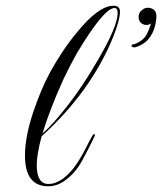

<svg xmlns="http://www.w3.org/2000/svg" viewBox="-20 -641 565 669"><path d="M148 8Q67 8 67 -99Q67 -163 95 -248Q108 -287 123 -323Q138 -359 155 -390Q176 -428 199 -462.5Q222 -497 248 -528Q323 -621 376 -621Q398 -621 398 -600Q398 -572 375 -514Q298 -323 125 -166Q108 -103 108 -65Q108 0 149 0Q163 0 176 -5.5Q189 -11 199 -18Q226 -39 245 -67Q264 -95 278 -123Q292 -151 303 -170Q306 -175 309 -173.5Q312 -172 310 -167Q290 -125 266 -81Q242 -37 205 -11Q178 8 148 8ZM128 -176Q148 -193 170 -218Q192 -243 217 -275Q242 -307 268 -346Q294 -385 320 -430Q390 -549 390 -596Q390 -613 379 -613Q342 -613 247 -454Q222 -409 202 -367Q178 -314 159.5 -266.5Q141 -219 128 -176ZM448 -476Q440 -476 438 -481Q438 -487 448 -487Q480 -499 491.5 -522Q503 -545 506 -560Q500 -554 490 -554Q480 -554 471.5 -561Q463 -568 463 -582Q463 -596 473.5 -605Q484 -614 494 -614Q507 -614 516 -607Q525 -600 525 -584Q525 -569 519 -546.5Q513 -524 497 -504.5Q481 -485 451 -476Z"/></svg>

Font: Imperial Script
Style: Regular
Weight: 400
Designer: Robert E. Leuschke
Foundry: Robert E. Leuschke
Version: Version 1.010; ttfautohint (v1.8.3)